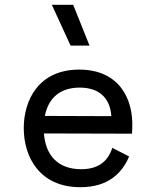

<svg xmlns="http://www.w3.org/2000/svg" viewBox="-20 -770 650 800"><path d="M285 -750H196L274 -580H353ZM79 -236C79 -117 144 10 315 10C429 10 488 -47 518 -118L448 -154C428 -93 385 -65 318 -65C222 -65 170 -122 163 -214L530 -213L531 -235C537 -361 474 -480 310 -480C142 -480 79 -354 79 -236ZM167 -287C181 -360 229 -405 312 -405C387 -405 438 -368 444 -286Z"/></svg>

Font: Necto Mono
Style: Regular
Weight: 400
Designer: Marco Condello
Foundry: Collletttivo
Version: Version 1.300;Glyphs 3.2 (3217)